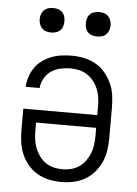

<svg xmlns="http://www.w3.org/2000/svg" viewBox="-53 -763 580 812"><g transform="rotate(5 237.5 -357.0)"><path d="M238 8Q211 8 185 2.5Q159 -3 136.5 -16Q114 -29 96.5 -49.5Q79 -70 68.5 -94.5Q58 -119 54.5 -145Q51 -171 51 -197V-287H365V-323Q365 -342 362.5 -360.5Q360 -379 353 -396.5Q346 -414 334.5 -429Q323 -444 307.5 -454.5Q292 -465 273.5 -469.5Q255 -474 236 -474Q215 -474 193.5 -469.5Q172 -465 154 -453Q136 -441 125 -421.5Q114 -402 112 -380H53Q54 -402 61 -423Q68 -444 80.5 -462Q93 -480 111 -493Q129 -506 149.5 -514Q170 -522 192 -525Q214 -528 236 -528Q263 -528 289 -522.5Q315 -517 338 -504Q361 -491 378 -470.5Q395 -450 406 -426Q417 -402 420.5 -375.5Q424 -349 424 -323V-197Q424 -171 420.5 -145Q417 -119 406.5 -94.5Q396 -70 378.5 -49.5Q361 -29 338.5 -16Q316 -3 290 2.5Q264 8 238 8ZM238 -46Q256 -46 274.5 -50.5Q293 -55 308.5 -65.5Q324 -76 335 -91.5Q346 -107 353 -124Q360 -141 362.5 -160Q365 -179 365 -197V-233H110V-197Q110 -179 112.5 -160Q115 -141 122 -124Q129 -107 140 -91.5Q151 -76 166.5 -65.5Q182 -55 200.5 -50.5Q219 -46 238 -46ZM335 -618Q325 -618 314.5 -621Q304 -624 296.5 -631.5Q289 -639 286 -649Q283 -659 283 -670Q283 -681 286 -691Q289 -701 296.5 -708.5Q304 -716 314.5 -719Q325 -722 335 -722Q346 -722 356 -719Q366 -716 373.5 -708.5Q381 -701 384.5 -691Q388 -681 388 -670Q388 -659 384.5 -649Q381 -639 373.5 -631.5Q366 -624 356 -621Q346 -618 335 -618ZM140 -618Q129 -618 119 -621Q109 -624 101.5 -631.5Q94 -639 90.5 -649Q87 -659 87 -670Q87 -681 90.5 -691Q94 -701 101.5 -708.5Q109 -716 119 -719Q129 -722 140 -722Q150 -722 160.5 -719Q171 -716 178.5 -708.5Q186 -701 189 -691Q192 -681 192 -670Q192 -659 189 -649Q186 -639 178.5 -631.5Q171 -624 160.5 -621Q150 -618 140 -618Z"/></g></svg>

Font: Iosevka QP Light
Style: Regular
Weight: 300
Designer: Belleve Invis
Foundry: Belleve Invis
Version: Version 20.0.0; ttfautohint (v1.8.4)